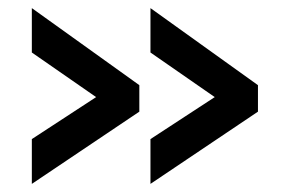

<svg xmlns="http://www.w3.org/2000/svg" viewBox="-20 -497 689 471"><path d="M321.8 -223.1 58.1 -45.9V-155.8L215.8 -258.8L58.1 -368.2V-477.1L321.8 -288.1ZM612.8 -223.1 349.1 -45.9V-155.8L506.8 -258.8L349.1 -368.2V-477.1L612.8 -288.1Z"/></svg>

Font: Rawline
Style: Bold
Weight: 700
Designer: Matt McInerney, Pablo Impallari, Rodrigo Fuenzalida
Foundry: Matt McInerney, Pablo Impallari, Rodrigo Fuenzalida
Version: Version 4.020;PS 004.020;hotconv 1.0.88;makeotf.lib2.5.64775